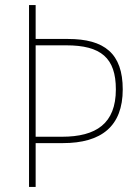

<svg xmlns="http://www.w3.org/2000/svg" viewBox="-20 -734 548 754"><path d="M462 -383C462 -524 390 -581 247 -581H120V-714H94V0H120V-172H227C378 -172 462 -238 462 -383ZM223 -197H120V-556H240C377 -556 435 -506 435 -383C435 -249 358 -197 223 -197Z"/></svg>

Font: Noto Sans Devanagari SemiCondensed Thin
Style: Regular
Weight: 100
Width: 4
Designer: Jelle Bosma - Monotype Design Team
Foundry: Monotype Imaging Inc.
Version: Version 2.004